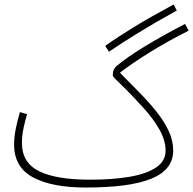

<svg xmlns="http://www.w3.org/2000/svg" viewBox="-20 -817 863 858"><path d="M467 -586 450 -612Q505 -651 578.5 -696Q652 -741 756 -797L770 -770Q667 -713 595 -668.5Q523 -624 467 -586ZM363 21Q212 21 127.5 -24.5Q43 -70 43 -171Q43 -205 51 -244Q59 -283 69 -316L101 -307Q93 -280 85.5 -246Q78 -212 78 -178Q78 -90 154.5 -52Q231 -14 383 -14Q483 -14 559 -27Q635 -40 677.5 -68.5Q720 -97 720 -144Q720 -189 692.5 -238Q665 -287 620 -336Q570 -391 540.5 -420Q511 -449 497.5 -462Q484 -475 484 -481Q484 -496 488.5 -505.5Q493 -515 501 -522Q547 -561 628.5 -610.5Q710 -660 807 -710L823 -680Q726 -631 645 -580.5Q564 -530 516 -492Q559 -448 601.5 -405Q644 -362 678.5 -319Q713 -276 733.5 -232.5Q754 -189 754 -144Q754 -59 657.5 -19Q561 21 363 21Z"/></svg>

Font: Noto Sans Arabic UI SmCn XLt
Style: Regular
Weight: 200
Width: 4
Designer: Monotype Design Team, Nadine Chahine and Nizar Qandah
Foundry: Monotype Imaging Inc.
Version: Version 2.010; ttfautohint (v1.8.4.7-5d5b)